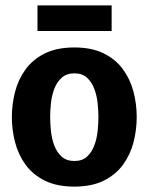

<svg xmlns="http://www.w3.org/2000/svg" viewBox="-20 -684 551 712"><path d="M24 -250Q24 -298 36 -344Q48 -390 75 -427Q102 -464 146.5 -486Q191 -508 256 -508Q320 -508 364.5 -486Q409 -464 436 -427Q463 -390 475 -344Q487 -298 487 -250Q487 -202 475 -156Q463 -110 436 -73Q409 -36 364.5 -14Q320 8 256 8Q191 8 146.5 -14Q102 -36 75 -73Q48 -110 36 -156Q24 -202 24 -250ZM166 -250Q166 -226 169 -197.5Q172 -169 181.5 -144Q191 -119 209 -103Q227 -87 256 -87Q285 -87 302.5 -103Q320 -119 329.5 -144Q339 -169 342 -197.5Q345 -226 345 -250Q345 -274 342 -302Q339 -330 329.5 -355Q320 -380 302.5 -396Q285 -412 256 -412Q227 -412 209 -396Q191 -380 181.5 -355Q172 -330 169 -302Q166 -274 166 -250ZM119 -664H394V-569H119Z"/></svg>

Font: Epunda Sans
Style: Bold
Weight: 700
Designer: Simon Atzbach
Foundry: typofactur
Version: Version 2.204; ttfautohint (v1.8.4.7-5d5b)